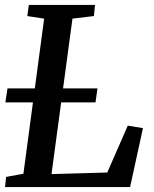

<svg xmlns="http://www.w3.org/2000/svg" viewBox="-20 -763 630 783"><path d="M0.5 0 5 -41.5 75.5 -54.5 160 -687 91.5 -697.5 97.5 -743H367.5L363 -697.5L275.5 -687L190 -53L417.5 -59.5L501 -250.5L563 -240.5L510.5 0ZM2 -345.5 10.5 -402.5H377.5L369.5 -345.5Z"/></svg>

Font: Merriweather Medium
Style: Italic
Weight: 500
Italic angle: -7.8°
Version: Version 2.101